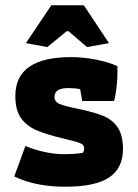

<svg xmlns="http://www.w3.org/2000/svg" viewBox="-20 -698 521 726"><path d="M78 -535 174 -678H297L392 -535L309 -520L239 -580H232L159 -520ZM34 -31 76 -146Q112 -131 150 -123Q188 -115 221 -115Q263 -115 293 -120Q298 -126 298 -138Q298 -150 284.5 -156Q271 -162 225 -173Q156 -189 118 -205.5Q80 -222 59 -252Q38 -282 38 -335Q38 -482 248 -482Q296 -482 343.5 -472.5Q391 -463 424 -448V-415Q424 -395 420 -362.5Q416 -330 411 -316H291L283 -361Q263 -365 238 -365Q186 -365 186 -332Q186 -313 205 -305Q224 -297 277 -286Q336 -274 371 -259.5Q406 -245 425.5 -215.5Q445 -186 445 -134Q445 -63 393.5 -27.5Q342 8 226 8Q113 8 34 -31Z"/></svg>

Font: Athiti
Style: Bold
Weight: 700
Designer: CadsonDemak Team
Foundry: CadsonDemak
Version: Version 1.033